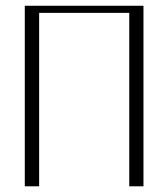

<svg xmlns="http://www.w3.org/2000/svg" viewBox="-20 -653 590 673"><path d="M66.9 -632.8H482.9V0H433.1V-607.9H117.2V0H66.9Z"/></svg>

Font: Resagokr
Style: Light
Weight: 300
Designer: gluk
Foundry: gluk
Version: Version 0.95